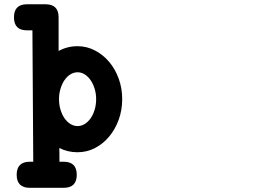

<svg xmlns="http://www.w3.org/2000/svg" viewBox="-20 -667 1244 899"><path d="M131.8 -524.9H106.4Q45.4 -524.9 45.4 -585.9Q45.4 -647 106.4 -647H193.4Q254.4 -647 254.4 -585.9V-428.2Q294.9 -450.7 343.3 -450.7Q386.2 -450.7 424.3 -430.9Q462.4 -411.1 491 -377.4Q519.5 -343.8 535.9 -298.6Q552.2 -253.4 552.2 -202.6Q552.2 -151.9 535.9 -106.7Q519.5 -61.5 491.2 -27.6Q462.9 6.3 424.8 26.1Q386.7 45.9 343.3 45.9Q296.4 45.9 257.8 25.9Q258.3 40 258.3 55.2Q258.3 70.3 258.3 90.3H278.3Q339.4 90.3 339.4 151.4Q339.4 212.4 278.3 212.4H119.6Q58.1 212.4 58.1 151.4Q58.1 90.3 119.6 90.3H135.7ZM343.3 -76.7Q361.3 -76.7 377.2 -86.7Q393.1 -96.7 404.8 -113.8Q416.5 -130.9 423.3 -153.8Q430.2 -176.8 430.2 -202.6Q430.2 -228 423.3 -250.7Q416.5 -273.4 404.8 -290.8Q393.1 -308.1 377.2 -318.4Q361.3 -328.6 343.3 -328.6Q325.2 -328.6 309.3 -318.6Q293.5 -308.6 281.7 -291.3Q270 -273.9 263.2 -251Q256.3 -228 256.3 -202.6Q256.3 -176.8 263.2 -153.8Q270 -130.9 281.7 -113.8Q293.5 -96.7 309.3 -86.7Q325.2 -76.7 343.3 -76.7Z"/></svg>

Font: Erica Type
Style: Bold Italic
Weight: 700
Monospace: yes
Designer: Peter Wiegel
Foundry: Peter Wiegel
Version: Version 1.000 2010 initial release